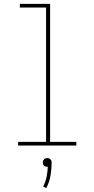

<svg xmlns="http://www.w3.org/2000/svg" viewBox="-20 -755 490 996"><path d="M74 0V-19H219V-716H83V-735H240V-19H376V0ZM220 221 204 213Q216 189 221.5 163Q227 137 228 110Q228 110 227 110Q226 110 225 110Q220 110 216 109Q212 108 208.5 104.5Q205 101 203.5 96.5Q202 92 202 88Q202 83 203.5 79Q205 75 208.5 71.5Q212 68 216 66.5Q220 65 225 65Q230 65 234 66.5Q238 68 241.5 71.5Q245 75 246.5 79Q248 83 248 88Q248 122 242 156Q236 190 220 221Z"/></svg>

Font: Zed Sans Thin Extended
Style: Regular
Weight: 100
Width: 7
Designer: Belleve Invis
Foundry: Belleve Invis
Version: Version 1.0.0; ttfautohint (v1.8.4)